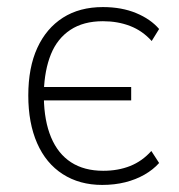

<svg xmlns="http://www.w3.org/2000/svg" viewBox="-20 -515 506 543"><path d="M269 8Q205 8 157.5 -22.5Q110 -53 85 -110Q60 -167 60 -245Q60 -324 85.5 -379.5Q111 -435 158 -465Q205 -495 271 -495Q324 -495 365 -478Q406 -461 430 -433L409 -399Q383 -428 348 -441.5Q313 -455 271 -455Q216 -455 179 -430.5Q142 -406 124 -361.5Q106 -317 104 -256L95 -269H351V-231H95L104 -239Q105 -173 124.5 -126.5Q144 -80 181 -56Q218 -32 272 -32Q314 -32 348 -45.5Q382 -59 408 -88L430 -54Q413 -35 388.5 -21Q364 -7 334 0.5Q304 8 269 8Z"/></svg>

Font: Nunito Sans 10pt SemiCondensed ExtraLight
Style: Regular
Weight: 250
Width: 4
Designer: Vernon Adams
Foundry: Vernon Adams
Version: Version 3.101;gftools[0.9.27]